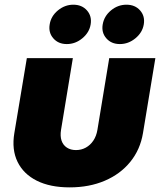

<svg xmlns="http://www.w3.org/2000/svg" viewBox="-20 -790 685 817"><path d="M276.4 7.3Q193.4 7.3 136.7 -21Q80.1 -49.3 54.7 -101.3Q29.3 -153.3 41 -223.6L94.2 -542.5H290L239.7 -237.3Q235.4 -210.9 241.9 -191.7Q248.5 -172.4 264.6 -161.9Q280.8 -151.4 303.2 -151.4Q326.2 -151.4 345.2 -161.9Q364.3 -172.4 377.2 -191.7Q390.1 -210.9 394.5 -237.3L444.8 -542.5H641.1L588.4 -223.6Q576.7 -153.3 534.4 -101.3Q492.2 -49.3 426 -21Q359.9 7.3 276.4 7.3ZM490.2 -602.5Q453.6 -602.5 432.4 -627Q411.1 -651.4 417 -686Q422.9 -721.2 452.1 -745.6Q481.4 -770 518.1 -770Q554.7 -770 576.2 -745.6Q597.7 -721.2 591.8 -686Q585.9 -651.4 556.2 -627Q526.4 -602.5 490.2 -602.5ZM264.2 -602.5Q228 -602.5 206.8 -627Q185.5 -651.4 191.4 -686Q196.8 -721.2 226.3 -745.6Q255.9 -770 292 -770Q328.6 -770 350.1 -745.6Q371.6 -721.2 365.7 -686Q359.9 -651.4 330.3 -627Q300.8 -602.5 264.2 -602.5Z"/></svg>

Font: Inter 16pt Black
Style: Italic
Weight: 900
Italic angle: -9.3988°
Version: Version 4.001;git-66647c0bb